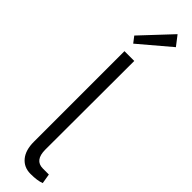

<svg xmlns="http://www.w3.org/2000/svg" viewBox="-325 -904 887 887"><g transform="rotate(45 118.5 -460.5)"><path d="M220 -881 69 -753 46 -783 183 -929ZM129 -700 128 -120Q128 -50 182 -50H221L229 -2Q204 8 159 8Q116 8 90.5 -22.5Q65 -53 65 -108V-700Z"/></g></svg>

Font: exo2condensed_l
Style: Regular
Weight: 300
Width: 3
Designer: Natanael Gama
Version: Version 1.001;PS 001.001;hotconv 1.0.70;makeotf.lib2.5.58329